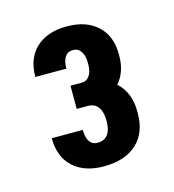

<svg xmlns="http://www.w3.org/2000/svg" viewBox="-63 -839 406 448"><g transform="rotate(-15 139.5 -615.0)"><path d="M244 -545Q244 -498 215.5 -472Q187 -446 136 -446Q89 -446 62 -471Q35 -496 35 -541H110Q110 -523 116.5 -513Q123 -503 136 -503Q152 -503 160.5 -514Q169 -525 169 -545V-549Q169 -569 160.5 -580.5Q152 -592 136 -592H109V-648H136Q148 -648 155 -658Q162 -668 162 -686V-689Q162 -707 155 -717Q148 -727 136 -727Q123 -727 116.5 -717Q110 -707 110 -689H35Q35 -734 62 -759Q89 -784 136 -784Q183 -784 210 -759Q237 -734 237 -690V-686Q237 -647 215 -622Q244 -596 244 -550Z"/></g></svg>

Font: Akshar
Style: Bold
Weight: 700
Designer: Tall Chai
Foundry: Tall Chai
Version: Version 1.000